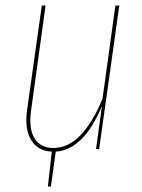

<svg xmlns="http://www.w3.org/2000/svg" viewBox="-20 -538 512 693"><path d="M396.5 -518.1H410.6L337.9 0H326.7L347.7 -154.3Q281.7 2.4 181.2 9.3L163.6 135.3H152.8L167 9.3Q116.2 6.8 92.3 -32.7Q68.4 -72.3 77.6 -140.1L130.9 -518.1H144.5L92.3 -140.1Q83 -74.7 104.2 -39.3Q125.5 -3.9 172.4 -3.9Q227.1 -3.9 271.5 -51Q315.9 -98.1 350.1 -182.1Z"/></svg>

Font: Fira Sans Compressed Hair
Style: Italic
Weight: 100
Width: 3
Italic angle: -8°
Designer: Carrois Corporate & Edenspiekermann AG
Foundry: Carrois Corporate GbR & Edenspiekermann AG
Version: Version 4.203;PS 004.203;hotconv 1.0.88;makeotf.lib2.5.64775